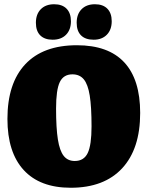

<svg xmlns="http://www.w3.org/2000/svg" viewBox="-20 -872 695 904"><path d="M15 -312Q15 -480 99 -569.5Q183 -659 342 -659Q490 -659 565 -578.5Q640 -498 640 -340Q640 -171 555 -79.5Q470 12 313 12Q168 12 91.5 -71.5Q15 -155 15 -312ZM411 -277Q411 -369 402.5 -422Q394 -475 374.5 -498.5Q355 -522 321 -522Q279 -522 261.5 -485.5Q244 -449 244 -361Q244 -269 252.5 -215.5Q261 -162 280 -138Q299 -114 332 -114Q375 -114 393 -151.5Q411 -189 411 -277ZM149 -765Q149 -805 172 -828.5Q195 -852 235 -852Q273 -852 293.5 -831Q314 -810 314 -772Q314 -732 291 -708.5Q268 -685 228 -685Q190 -685 169.5 -705.5Q149 -726 149 -765ZM341 -765Q341 -805 364 -828.5Q387 -852 427 -852Q465 -852 485.5 -831Q506 -810 506 -772Q506 -732 483 -708.5Q460 -685 421 -685Q382 -685 361.5 -705.5Q341 -726 341 -765Z"/></svg>

Font: Alegreya SC Black
Style: Regular
Weight: 900
Designer: Juan Pablo del Peral
Foundry: Huerta Tipografica
Version: Version 2.007; ttfautohint (v1.6)